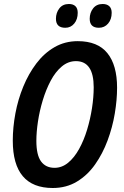

<svg xmlns="http://www.w3.org/2000/svg" viewBox="-20 -931 623 961"><path d="M244 10Q44 10 44 -227Q44 -293 57 -363Q70 -433 96.5 -497.5Q123 -562 162 -613.5Q201 -665 253 -695Q305 -725 369 -725Q469 -725 517.5 -665Q566 -605 566 -492Q566 -431 554.5 -362.5Q543 -294 518.5 -228Q494 -162 456 -108Q418 -54 365 -22Q312 10 244 10ZM253 -91Q290 -91 321 -116.5Q352 -142 376 -185.5Q400 -229 416 -282Q432 -335 440.5 -390Q449 -445 449 -494Q449 -625 360 -625Q321 -625 289 -598Q257 -571 233.5 -526.5Q210 -482 194 -429Q178 -376 170 -323Q162 -270 162 -226Q162 -155 185.5 -123Q209 -91 253 -91ZM475 -792Q429 -792 429 -837Q429 -867 446 -889Q463 -911 494 -911Q515 -911 527 -900Q539 -889 539 -867Q539 -834 521 -813Q503 -792 475 -792ZM307 -792Q260 -792 260 -837Q260 -867 277 -889Q294 -911 325 -911Q346 -911 357.5 -900Q369 -889 369 -867Q369 -834 351.5 -813Q334 -792 307 -792Z"/></svg>

Font: Noto Sans Condensed SemiBold
Style: Italic
Weight: 600
Width: 3
Italic angle: -12°
Designer: Monotype Design Team
Foundry: Monotype Imaging Inc.
Version: Version 2.013; ttfautohint (v1.8.4.7-5d5b)